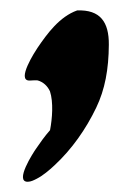

<svg xmlns="http://www.w3.org/2000/svg" viewBox="-20 -223 253 368"><path d="M33.3 125.4C39.2 125.3 45.2 122.3 50.2 119.7C62.5 113.4 74.3 103.3 84.3 94C117.8 63 144.7 24.4 164.4 -16.6C181.2 -51.6 188.3 -90.1 188.6 -137.3C189 -180.8 172.1 -204.8 127.8 -203C94.1 -191 70.5 -158.6 51.9 -131.3C47.8 -125.2 10.5 -68.1 36.7 -68.6C42 -68.7 47 -69.4 52.2 -68.9C63 -65.8 71.1 -58.2 75.8 -47.9C82.6 -26.9 80.2 4.3 75.9 26.5C65.6 38.2 56.6 50.9 48.6 62.7C44.3 68.9 7 125.8 33.3 125.4Z"/></svg>

Font: Quiapo Free
Style: Regular
Weight: 400
Designer: Aaron Amar
Version: Version 001.002